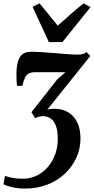

<svg xmlns="http://www.w3.org/2000/svg" viewBox="-50 -854 548 1120"><path d="M95 246Q57.5 246 26 239.2Q-5.5 232.5 -30 221L-21 172Q1.5 180 27 184.2Q52.5 188.5 83 188.5Q126 188.5 163.2 170.8Q200.5 153 228.2 121.2Q256 89.5 271.5 47.5Q287 5.5 287 -43Q287 -90.5 276 -120Q265 -149.5 245.2 -163Q225.5 -176.5 200 -176.5Q188.5 -176.5 177.5 -173.5Q166.5 -170.5 155 -164.5L133.5 -199.5L283.5 -390.5L332 -433Q312 -433 289.8 -433Q267.5 -433 244.5 -433Q221.5 -433 199.2 -433Q177 -433 157.5 -433Q133.5 -433 119 -426.2Q104.5 -419.5 96 -402.2Q87.5 -385 81 -353.5H49Q47.5 -366 46.5 -387Q45.5 -408 46 -431Q47.5 -476 57 -502.2Q66.5 -528.5 84.8 -540.2Q103 -552 131.5 -552Q160 -552 197.2 -549.5Q234.5 -547 273.2 -543.8Q312 -540.5 346.2 -538Q380.5 -535.5 403.5 -535.5Q421.5 -535.5 433.2 -538.8Q445 -542 455 -550.5L476.5 -527L226 -214.5Q235 -217.5 245 -218.5Q255 -219.5 269 -219.5Q313.5 -219.5 347.5 -199.2Q381.5 -179 400.5 -140.2Q419.5 -101.5 419.5 -45.5Q419.5 12.5 396 64.8Q372.5 117 329.8 158Q287 199 227.2 222.5Q167.5 246 95 246ZM235 -608.5 140 -814.5 181 -834Q206.5 -804 233 -770.5Q259.5 -737 286.5 -704.5Q325 -737 361 -770Q397 -803 438 -834L478 -812.5L314 -608.5Z"/></svg>

Font: Merriweather 60pt
Style: Bold Italic
Weight: 700
Italic angle: -7.8°
Version: Version 2.101